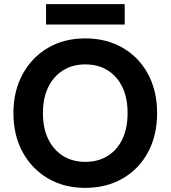

<svg xmlns="http://www.w3.org/2000/svg" viewBox="-20 -898 826 930"><path d="M393 12Q290 12 212 -34Q134 -80 89.5 -161.5Q45 -243 45 -350Q45 -457 89.5 -538.5Q134 -620 212 -666Q290 -712 393 -712Q496 -712 575 -666Q654 -620 697.5 -538.5Q741 -457 741 -350Q741 -243 697.5 -161.5Q654 -80 575 -34Q496 12 393 12ZM393 -114Q456 -114 502 -143Q548 -172 573 -224.5Q598 -277 598 -350Q598 -423 573 -475.5Q548 -528 502 -557Q456 -586 393 -586Q331 -586 285 -557Q239 -528 213.5 -475.5Q188 -423 188 -350Q188 -277 213.5 -224.5Q239 -172 285 -143Q331 -114 393 -114ZM203 -779V-878H584V-779Z"/></svg>

Font: DM Sans 16pt ExtraBold
Style: Regular
Weight: 800
Version: Version 4.004;gftools[0.9.30]